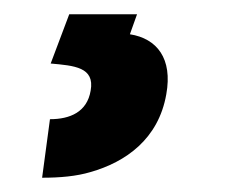

<svg xmlns="http://www.w3.org/2000/svg" viewBox="-20 -23 331 269"><path d="M107 104C102 134 78 144 50 144L39 226C64 226 87 224 107 218C156 204 202 172 213 109C222 59 200 31 162 25L172 -3H77L51 66C84 69 113 71 107 104Z"/></svg>

Font: Asimov
Style: NarIt
Weight: 500
Designer: Google
Version: Version 2.000980; 2014